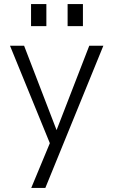

<svg xmlns="http://www.w3.org/2000/svg" viewBox="-20 -717 556 940"><path d="M224 -16 29 -493H98L257 -80L417 -493H486L202 203H133ZM311 -697H386V-589H311ZM132 -697H207V-589H132Z"/></svg>

Font: Hanken Grotesk Light
Style: Regular
Weight: 300
Designer: Alfredo Marco Pradil
Foundry: Hanken Design Co.
Version: Version 3.014